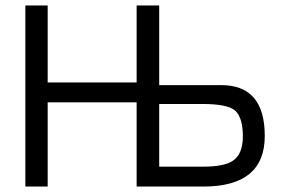

<svg xmlns="http://www.w3.org/2000/svg" viewBox="-20 -686 1062 706"><path d="M792 -373Q953.1 -374 953.6 -187Q954.1 0 727.5 0H482.4V-309.6H155.3V0H73.2V-666H155.3V-382.8H482.4V-666H564.5V-665H565.4V-373ZM565.4 -303.7V-73.2H727.5Q803.7 -73.2 835.9 -94.7Q873 -119.1 873 -184.6Q873 -250 847.2 -276.9Q821.3 -303.7 723.6 -303.7Z"/></svg>

Font: BF_TEXT
Style: Regular
Weight: 400
Foundry: EA DICE
Version: Version 1.404